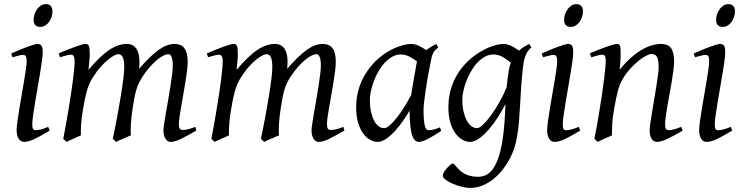

<svg xmlns="http://www.w3.org/2000/svg" viewBox="-20 -671 3610 935"><path d="M235.4 -616.2Q235.4 -602.5 231.2 -589.1Q227.1 -575.7 219.2 -564.7Q211.4 -553.7 200.2 -546.9Q189 -540 175.3 -540Q160.2 -540 151.9 -548.8Q143.6 -557.6 143.6 -574.2Q143.6 -587.4 147.9 -600.8Q152.3 -614.3 160.2 -625.5Q168 -636.7 179 -643.8Q189.9 -650.9 203.6 -650.9Q218.8 -650.9 227.1 -641.8Q235.4 -632.8 235.4 -616.2ZM222.2 -35.2Q199.2 -21.5 180.9 -11.2Q162.6 -1 147.5 6.1Q132.3 13.2 120.1 16.6Q107.9 20 97.2 20Q80.6 20 70.8 4.6Q61 -10.7 61 -37.1Q61 -51.8 64.7 -78.9Q68.4 -106 73.7 -138.9Q79.1 -171.9 85.4 -207.8Q91.8 -243.7 97.2 -276.1Q102.5 -308.6 106.2 -333.7Q109.9 -358.9 109.9 -371.1Q109.9 -382.3 108.4 -388.9Q106.9 -395.5 104.5 -398.7Q102.1 -401.9 98.1 -402.8Q94.2 -403.8 89.8 -403.8Q85.9 -403.8 77.6 -401.9Q69.3 -399.9 61.3 -397.7Q53.2 -395.5 47.1 -393.8Q41 -392.1 41 -392.1L34.2 -410.2Q54.7 -419.4 75 -428Q95.2 -436.5 112.8 -442.9Q130.4 -449.2 143.6 -453.1Q156.7 -457 163.1 -457Q176.8 -457 182.4 -447.8Q188 -438.5 188 -416Q188 -401.9 184.3 -374.3Q180.7 -346.7 174.8 -312.5Q168.9 -278.3 162.6 -241Q156.2 -203.6 150.4 -169.4Q144.5 -135.3 140.9 -107.7Q137.2 -80.1 137.2 -65.9Q137.2 -50.8 140.4 -43.9Q143.6 -37.1 151.9 -37.1Q167 -37.1 180.9 -41Q194.8 -44.9 214.8 -53.2L222.2 -35.2Z M936 -35.2Q890.6 -8.8 860.8 5.6Q831.1 20 810.1 20Q795.9 20 785.9 4.6Q775.9 -10.7 775.9 -37.1Q775.9 -45.9 779.3 -67.9Q782.7 -89.8 787.6 -119.4Q792.5 -148.9 798.6 -182.6Q804.7 -216.3 809.6 -248.3Q814.5 -280.3 817.9 -307.6Q821.3 -335 821.3 -351.1Q821.3 -381.3 815.2 -394.3Q809.1 -407.2 800.3 -407.2Q791 -407.2 776.9 -400.6Q762.7 -394 745.6 -380.1Q728.5 -366.2 709.2 -344.5Q689.9 -322.8 670.9 -293Q660.2 -275.9 653.1 -259.3Q646 -242.7 641.4 -224.9Q636.7 -207 633.3 -187.3Q629.9 -167.5 626 -144Q619.1 -99.6 617.4 -67.9Q615.7 -36.1 617.2 -12.2Q610.4 -8.8 600.6 -4.6Q590.8 -0.5 580.6 3.9Q570.3 8.3 560.8 12.5Q551.3 16.6 544.9 20L529.3 4.9Q540 -44.9 550 -98.6Q560.1 -152.3 567.9 -200.4Q575.7 -248.5 580.3 -286.1Q585 -323.7 585 -341.8Q585 -378.9 577.4 -393.1Q569.8 -407.2 556.2 -407.2Q549.8 -407.2 536.6 -400.9Q523.4 -394.5 506.3 -380.6Q489.3 -366.7 470 -345.2Q450.7 -323.7 432.1 -293.9Q421.9 -278.3 414.8 -261.7Q407.7 -245.1 402.6 -226.8Q397.5 -208.5 393.3 -188Q389.2 -167.5 385.3 -144Q377.4 -99.6 375.2 -67.6Q373 -35.6 374 -12.2Q367.7 -8.8 358.2 -4.6Q348.6 -0.5 338.6 3.9Q328.6 8.3 319.3 12.5Q310.1 16.6 304.2 20L288.1 4.9Q294.9 -29.3 301.5 -66.7Q308.1 -104 314.2 -141.1Q320.3 -178.2 325.7 -213.6Q331.1 -249 335 -279.3Q338.9 -309.6 341.1 -333.3Q343.3 -356.9 343.3 -371.1Q343.3 -382.3 341.8 -388.9Q340.3 -395.5 337.6 -399.2Q335 -402.8 331.5 -403.8Q328.1 -404.8 324.2 -404.8Q319.8 -404.8 311 -402.8Q302.2 -400.9 293.5 -398.4Q284.7 -396 278.3 -394Q272 -392.1 272 -392.1L266.1 -411.1Q286.6 -419.9 307.1 -428.2Q327.6 -436.5 345.2 -442.9Q362.8 -449.2 376 -453.1Q389.2 -457 395 -457Q402.3 -457 406.7 -454.6Q411.1 -452.1 413.3 -446Q415.5 -439.9 416.3 -429Q417 -418 417 -400.9Q417 -395.5 416.3 -387.5Q415.5 -379.4 414.8 -369.9Q414.1 -360.4 412.8 -350.1Q411.6 -339.8 411.1 -331.1Q439.9 -365.2 465.1 -389.4Q490.2 -413.6 512.9 -428.5Q535.6 -443.4 556.4 -450.2Q577.1 -457 597.2 -457Q615.2 -457 627.4 -449.7Q639.6 -442.4 646.5 -430.2Q653.3 -418 656.2 -402.6Q659.2 -387.2 659.2 -371.1Q659.2 -361.8 658.7 -354.2Q658.2 -346.7 657.2 -335.9Q685.5 -368.7 709.5 -391.6Q733.4 -414.6 754.2 -429.2Q774.9 -443.8 793.7 -450.4Q812.5 -457 831.1 -457Q845.2 -457 856.9 -452.4Q868.7 -447.8 877 -437.5Q885.3 -427.2 889.6 -410.9Q894 -394.5 894 -371.1Q894 -352.5 890.9 -326.4Q887.7 -300.3 882.8 -271Q877.9 -241.7 872.6 -210.9Q867.2 -180.2 862.3 -152.6Q857.4 -125 854.2 -102.3Q851.1 -79.6 851.1 -65.9Q851.1 -49.3 856 -43.7Q860.8 -38.1 869.1 -38.1Q883.3 -38.1 897.2 -41.7Q911.1 -45.4 931.2 -53.2L936 -35.2Z M1657.2 -35.2Q1611.8 -8.8 1582 5.6Q1552.2 20 1531.2 20Q1517.1 20 1507.1 4.6Q1497.1 -10.7 1497.1 -37.1Q1497.1 -45.9 1500.5 -67.9Q1503.9 -89.8 1508.8 -119.4Q1513.7 -148.9 1519.8 -182.6Q1525.9 -216.3 1530.8 -248.3Q1535.6 -280.3 1539.1 -307.6Q1542.5 -335 1542.5 -351.1Q1542.5 -381.3 1536.4 -394.3Q1530.3 -407.2 1521.5 -407.2Q1512.2 -407.2 1498 -400.6Q1483.9 -394 1466.8 -380.1Q1449.7 -366.2 1430.4 -344.5Q1411.1 -322.8 1392.1 -293Q1381.3 -275.9 1374.3 -259.3Q1367.2 -242.7 1362.5 -224.9Q1357.9 -207 1354.5 -187.3Q1351.1 -167.5 1347.2 -144Q1340.3 -99.6 1338.6 -67.9Q1336.9 -36.1 1338.4 -12.2Q1331.5 -8.8 1321.8 -4.6Q1312 -0.5 1301.8 3.9Q1291.5 8.3 1282 12.5Q1272.5 16.6 1266.1 20L1250.5 4.9Q1261.2 -44.9 1271.2 -98.6Q1281.2 -152.3 1289.1 -200.4Q1296.9 -248.5 1301.5 -286.1Q1306.2 -323.7 1306.2 -341.8Q1306.2 -378.9 1298.6 -393.1Q1291 -407.2 1277.3 -407.2Q1271 -407.2 1257.8 -400.9Q1244.6 -394.5 1227.5 -380.6Q1210.4 -366.7 1191.2 -345.2Q1171.9 -323.7 1153.3 -293.9Q1143.1 -278.3 1136 -261.7Q1128.9 -245.1 1123.8 -226.8Q1118.7 -208.5 1114.5 -188Q1110.4 -167.5 1106.4 -144Q1098.6 -99.6 1096.4 -67.6Q1094.2 -35.6 1095.2 -12.2Q1088.9 -8.8 1079.3 -4.6Q1069.8 -0.5 1059.8 3.9Q1049.8 8.3 1040.5 12.5Q1031.2 16.6 1025.4 20L1009.3 4.9Q1016.1 -29.3 1022.7 -66.7Q1029.3 -104 1035.4 -141.1Q1041.5 -178.2 1046.9 -213.6Q1052.2 -249 1056.2 -279.3Q1060.1 -309.6 1062.3 -333.3Q1064.5 -356.9 1064.5 -371.1Q1064.5 -382.3 1063 -388.9Q1061.5 -395.5 1058.8 -399.2Q1056.2 -402.8 1052.7 -403.8Q1049.3 -404.8 1045.4 -404.8Q1041 -404.8 1032.2 -402.8Q1023.4 -400.9 1014.6 -398.4Q1005.9 -396 999.5 -394Q993.2 -392.1 993.2 -392.1L987.3 -411.1Q1007.8 -419.9 1028.3 -428.2Q1048.8 -436.5 1066.4 -442.9Q1084 -449.2 1097.2 -453.1Q1110.4 -457 1116.2 -457Q1123.5 -457 1127.9 -454.6Q1132.3 -452.1 1134.5 -446Q1136.7 -439.9 1137.5 -429Q1138.2 -418 1138.2 -400.9Q1138.2 -395.5 1137.5 -387.5Q1136.7 -379.4 1136 -369.9Q1135.3 -360.4 1134 -350.1Q1132.8 -339.8 1132.3 -331.1Q1161.1 -365.2 1186.3 -389.4Q1211.4 -413.6 1234.1 -428.5Q1256.8 -443.4 1277.6 -450.2Q1298.3 -457 1318.4 -457Q1336.4 -457 1348.6 -449.7Q1360.8 -442.4 1367.7 -430.2Q1374.5 -418 1377.4 -402.6Q1380.4 -387.2 1380.4 -371.1Q1380.4 -361.8 1379.9 -354.2Q1379.4 -346.7 1378.4 -335.9Q1406.7 -368.7 1430.7 -391.6Q1454.6 -414.6 1475.3 -429.2Q1496.1 -443.8 1514.9 -450.4Q1533.7 -457 1552.2 -457Q1566.4 -457 1578.1 -452.4Q1589.8 -447.8 1598.1 -437.5Q1606.4 -427.2 1610.8 -410.9Q1615.2 -394.5 1615.2 -371.1Q1615.2 -352.5 1612.1 -326.4Q1608.9 -300.3 1604 -271Q1599.1 -241.7 1593.8 -210.9Q1588.4 -180.2 1583.5 -152.6Q1578.6 -125 1575.4 -102.3Q1572.3 -79.6 1572.3 -65.9Q1572.3 -49.3 1577.1 -43.7Q1582 -38.1 1590.3 -38.1Q1604.5 -38.1 1618.4 -41.7Q1632.3 -45.4 1652.3 -53.2L1657.2 -35.2Z M1982.4 -209.5Q1985.8 -231.9 1990 -256.6Q1994.1 -281.2 1998 -303.5Q2002 -325.7 2005.4 -343.8Q2008.8 -361.8 2010.3 -371.1V-372.1Q2002.9 -377.9 1994.1 -383.8Q1985.4 -389.6 1975.6 -394.5Q1965.8 -399.4 1955.1 -402.6Q1944.3 -405.8 1932.6 -405.8Q1910.2 -405.8 1890.4 -394.8Q1870.6 -383.8 1853.8 -365.7Q1836.9 -347.7 1823.5 -324.5Q1810.1 -301.3 1800.8 -276.6Q1791.5 -252 1786.4 -228Q1781.2 -204.1 1781.2 -185.1Q1781.2 -153.3 1786.6 -127.9Q1792 -102.5 1801.3 -84.5Q1810.5 -66.4 1823.2 -56.6Q1835.9 -46.9 1850.6 -46.9Q1862.3 -46.9 1878.9 -61.5Q1895.5 -76.2 1913.8 -99.6Q1932.1 -123 1950.2 -152.1Q1968.3 -181.2 1982.4 -209.5ZM2089.4 -411.1Q2088.4 -410.2 2088.4 -410.2Q2085 -403.3 2082.5 -394Q2080.1 -384.8 2077.6 -371.1Q2070.3 -335.9 2063.7 -299.1Q2057.1 -262.2 2052.5 -229.5Q2047.9 -196.8 2045.2 -171.9Q2042.5 -147 2042.5 -136.2Q2042.5 -108.4 2044.2 -89.4Q2045.9 -70.3 2048.8 -58.8Q2051.8 -47.4 2056.2 -42.2Q2060.5 -37.1 2066.4 -37.1Q2076.2 -37.1 2089.6 -39.8Q2103 -42.5 2122.6 -50.8L2128.4 -33.2Q2085.9 -5.4 2059.8 7.3Q2033.7 20 2019.5 20Q2010.7 20 2002.7 13.9Q1994.6 7.8 1988.3 -9Q1981.9 -25.9 1978.3 -55.7Q1974.6 -85.4 1974.6 -132.8Q1961.9 -110.4 1943.6 -83.7Q1925.3 -57.1 1904.3 -33.9Q1883.3 -10.7 1861.1 4.6Q1838.9 20 1818.4 20Q1802.2 20 1783.9 10.7Q1765.6 1.5 1750.2 -18.8Q1734.9 -39.1 1724.6 -71Q1714.4 -103 1714.4 -148.9Q1714.4 -187.5 1723.4 -224.4Q1732.4 -261.2 1750.5 -294.9Q1768.6 -328.6 1794.7 -358.2Q1820.8 -387.7 1855.5 -411.1Q1868.7 -419.9 1884.5 -428.2Q1900.4 -436.5 1917.2 -442.9Q1934.1 -449.2 1950.7 -453.1Q1967.3 -457 1982.4 -457Q1992.7 -457 2002.4 -454.3Q2012.2 -451.7 2021.2 -447.3Q2030.3 -442.9 2039.1 -437.5Q2047.9 -432.1 2055.7 -427.2Q2066.9 -435.5 2079.3 -443.1Q2091.8 -450.7 2104.5 -457L2114.3 -439.9Q2104.5 -432.1 2098.6 -426Q2092.8 -419.9 2088.9 -411.1H2089.4Z M2303.7 -46.9Q2314 -46.9 2331.5 -63.2Q2349.1 -79.6 2369.4 -106.9Q2389.6 -134.3 2410.4 -170.4Q2431.2 -206.5 2447.3 -246.1Q2449.2 -264.6 2451.4 -284.9Q2453.6 -305.2 2457.5 -328.1Q2459 -338.4 2461.7 -347.7Q2464.4 -356.9 2467.8 -365.2Q2460.4 -371.1 2451.7 -377.9Q2442.9 -384.8 2432.4 -391.1Q2421.9 -397.5 2409.7 -401.6Q2397.5 -405.8 2383.8 -405.8Q2361.3 -405.8 2341.3 -394.8Q2321.3 -383.8 2304.4 -365.7Q2287.6 -347.7 2274.2 -324.5Q2260.7 -301.3 2251.2 -276.6Q2241.7 -252 2236.6 -228Q2231.4 -204.1 2231.4 -185.1Q2231.4 -153.3 2237.3 -127.9Q2243.2 -102.5 2252.9 -84.5Q2262.7 -66.4 2275.9 -56.6Q2289.1 -46.9 2303.7 -46.9ZM2567.9 -439.9Q2551.3 -426.3 2541.7 -406.2Q2532.2 -386.2 2527.8 -351.1Q2521 -293 2517.8 -245.1Q2514.6 -197.3 2512.5 -155.5Q2510.3 -113.8 2507.1 -75.9Q2503.9 -38.1 2497.1 -0.5Q2488.3 50.3 2466.1 94.7Q2443.8 139.2 2413.3 172.4Q2382.8 205.6 2345.9 224.9Q2309.1 244.1 2271 244.1Q2250.5 244.1 2226.8 238Q2203.1 231.9 2183.1 223.1Q2163.1 214.4 2149.7 204.1Q2136.2 193.8 2136.2 185.1Q2136.2 176.8 2142.6 166.3Q2148.9 155.8 2157.2 146.7Q2165.5 137.7 2173.6 131.3Q2181.6 125 2185.1 125Q2189 125 2193.1 129.9Q2197.3 134.8 2203.4 141.8Q2209.5 148.9 2218 157.5Q2226.6 166 2238.8 173.1Q2251 180.2 2268.1 185.1Q2285.2 189.9 2308.1 189.9Q2355.5 189.9 2383.3 147.5Q2411.1 105 2425.3 23.4Q2429.7 -3.9 2432.4 -28.1Q2435.1 -52.2 2436.8 -75Q2438.5 -97.7 2439.5 -119.4Q2440.4 -141.1 2441.4 -164.1Q2425.8 -133.3 2405 -100.8Q2384.3 -68.4 2361.1 -41.5Q2337.9 -14.6 2314 2.7Q2290 20 2268.6 20Q2252.4 20 2234.1 10.7Q2215.8 1.5 2200 -18.8Q2184.1 -39.1 2173.8 -71Q2163.6 -103 2163.6 -148.9Q2163.6 -187.5 2172.4 -224.4Q2181.2 -261.2 2199 -294.7Q2216.8 -328.1 2243.7 -357.7Q2270.5 -387.2 2306.6 -411.1Q2320.3 -419.9 2335.9 -428.2Q2351.6 -436.5 2368.2 -442.9Q2384.8 -449.2 2401.1 -453.1Q2417.5 -457 2432.6 -457Q2443.4 -457 2453.6 -453.9Q2463.9 -450.7 2473.4 -445.8Q2482.9 -440.9 2491.5 -435.1Q2500 -429.2 2507.8 -424.3Q2519 -435.1 2531.5 -442.9Q2543.9 -450.7 2556.6 -457L2567.9 -439.9Z M2818.8 -616.2Q2818.8 -602.5 2814.7 -589.1Q2810.5 -575.7 2802.7 -564.7Q2794.9 -553.7 2783.7 -546.9Q2772.5 -540 2758.8 -540Q2743.7 -540 2735.4 -548.8Q2727.1 -557.6 2727.1 -574.2Q2727.1 -587.4 2731.4 -600.8Q2735.8 -614.3 2743.7 -625.5Q2751.5 -636.7 2762.5 -643.8Q2773.4 -650.9 2787.1 -650.9Q2802.2 -650.9 2810.5 -641.8Q2818.8 -632.8 2818.8 -616.2ZM2805.7 -35.2Q2782.7 -21.5 2764.4 -11.2Q2746.1 -1 2731 6.1Q2715.8 13.2 2703.6 16.6Q2691.4 20 2680.7 20Q2664.1 20 2654.3 4.6Q2644.5 -10.7 2644.5 -37.1Q2644.5 -51.8 2648.2 -78.9Q2651.9 -106 2657.2 -138.9Q2662.6 -171.9 2668.9 -207.8Q2675.3 -243.7 2680.7 -276.1Q2686 -308.6 2689.7 -333.7Q2693.4 -358.9 2693.4 -371.1Q2693.4 -382.3 2691.9 -388.9Q2690.4 -395.5 2688 -398.7Q2685.5 -401.9 2681.6 -402.8Q2677.7 -403.8 2673.3 -403.8Q2669.4 -403.8 2661.1 -401.9Q2652.8 -399.9 2644.8 -397.7Q2636.7 -395.5 2630.6 -393.8Q2624.5 -392.1 2624.5 -392.1L2617.7 -410.2Q2638.2 -419.4 2658.4 -428Q2678.7 -436.5 2696.3 -442.9Q2713.9 -449.2 2727.1 -453.1Q2740.2 -457 2746.6 -457Q2760.3 -457 2765.9 -447.8Q2771.5 -438.5 2771.5 -416Q2771.5 -401.9 2767.8 -374.3Q2764.2 -346.7 2758.3 -312.5Q2752.4 -278.3 2746.1 -241Q2739.7 -203.6 2733.9 -169.4Q2728 -135.3 2724.4 -107.7Q2720.7 -80.1 2720.7 -65.9Q2720.7 -50.8 2723.9 -43.9Q2727.1 -37.1 2735.4 -37.1Q2750.5 -37.1 2764.4 -41Q2778.3 -44.9 2798.3 -53.2L2805.7 -35.2Z M3304.7 -35.2Q3260.3 -8.8 3229.2 5.6Q3198.2 20 3179.7 20Q3162.6 20 3153.1 4.6Q3143.6 -10.7 3143.6 -37.1Q3143.6 -45.9 3146.7 -68.6Q3149.9 -91.3 3154.8 -121.6Q3159.7 -151.9 3165.5 -186Q3171.4 -220.2 3176.3 -251Q3181.2 -281.7 3184.3 -306.2Q3187.5 -330.6 3187.5 -341.8Q3187.5 -378.9 3179.7 -393.6Q3171.9 -408.2 3150.4 -408.2Q3144 -408.2 3128.2 -400.4Q3112.3 -392.6 3092.3 -377Q3072.3 -361.3 3050.5 -337.9Q3028.8 -314.5 3010.7 -283.2Q2997.1 -259.8 2988.5 -227.1Q2980 -194.3 2971.7 -147Q2963.9 -103.5 2961.7 -72.3Q2959.5 -41 2960.4 -12.2Q2954.1 -8.8 2944.6 -4.6Q2935.1 -0.5 2925 3.9Q2915 8.3 2905.8 12.5Q2896.5 16.6 2890.6 20L2874.5 4.9Q2881.3 -27.3 2887.9 -64.9Q2894.5 -102.5 2900.6 -140.4Q2906.7 -178.2 2912.1 -215.1Q2917.5 -252 2921.4 -283Q2925.3 -314 2927.5 -337.2Q2929.7 -360.4 2929.7 -372.1Q2929.7 -383.3 2928.5 -389.9Q2927.2 -396.5 2925 -399.7Q2922.9 -402.8 2919.4 -403.8Q2916 -404.8 2911.6 -404.8Q2907.2 -404.8 2898.7 -402.8Q2890.1 -400.9 2881.3 -398.4Q2872.6 -396 2866 -394Q2859.4 -392.1 2859.4 -392.1L2852.5 -411.1Q2873 -419.9 2893.8 -428.2Q2914.6 -436.5 2932.6 -442.9Q2950.7 -449.2 2964.1 -453.1Q2977.5 -457 2983.4 -457Q2990.2 -457 2994.1 -454.8Q2998 -452.6 2999.8 -446.8Q3001.5 -440.9 3002 -430.2Q3002.4 -419.4 3002.4 -401.9Q3002.4 -396.5 3002 -387.2Q3001.5 -377.9 3000.7 -367.4Q3000 -356.9 2999 -346.9Q2998 -336.9 2997.6 -331.1Q3023.9 -364.3 3050.8 -388.2Q3077.6 -412.1 3103.5 -427.5Q3129.4 -442.9 3153.6 -450Q3177.7 -457 3199.7 -457Q3214.8 -457 3226.8 -452.6Q3238.8 -448.2 3246.6 -438.2Q3254.4 -428.2 3258.5 -411.9Q3262.7 -395.5 3262.7 -372.1Q3262.7 -355 3259.5 -329.6Q3256.3 -304.2 3251.5 -274.7Q3246.6 -245.1 3240.7 -213.9Q3234.9 -182.6 3230 -154.3Q3225.1 -126 3221.9 -102.8Q3218.8 -79.6 3218.8 -65.9Q3218.8 -49.3 3223.1 -43.2Q3227.5 -37.1 3236.3 -37.1Q3247.6 -37.1 3262.2 -41Q3276.9 -44.9 3297.4 -53.2L3304.7 -35.2Z M3559.1 -616.2Q3559.1 -602.5 3554.9 -589.1Q3550.8 -575.7 3543 -564.7Q3535.2 -553.7 3523.9 -546.9Q3512.7 -540 3499 -540Q3483.9 -540 3475.6 -548.8Q3467.3 -557.6 3467.3 -574.2Q3467.3 -587.4 3471.7 -600.8Q3476.1 -614.3 3483.9 -625.5Q3491.7 -636.7 3502.7 -643.8Q3513.7 -650.9 3527.3 -650.9Q3542.5 -650.9 3550.8 -641.8Q3559.1 -632.8 3559.1 -616.2ZM3545.9 -35.2Q3522.9 -21.5 3504.6 -11.2Q3486.3 -1 3471.2 6.1Q3456.1 13.2 3443.8 16.6Q3431.6 20 3420.9 20Q3404.3 20 3394.5 4.6Q3384.8 -10.7 3384.8 -37.1Q3384.8 -51.8 3388.4 -78.9Q3392.1 -106 3397.5 -138.9Q3402.8 -171.9 3409.2 -207.8Q3415.5 -243.7 3420.9 -276.1Q3426.3 -308.6 3429.9 -333.7Q3433.6 -358.9 3433.6 -371.1Q3433.6 -382.3 3432.1 -388.9Q3430.7 -395.5 3428.2 -398.7Q3425.8 -401.9 3421.9 -402.8Q3418 -403.8 3413.6 -403.8Q3409.7 -403.8 3401.4 -401.9Q3393.1 -399.9 3385 -397.7Q3377 -395.5 3370.8 -393.8Q3364.7 -392.1 3364.7 -392.1L3357.9 -410.2Q3378.4 -419.4 3398.7 -428Q3418.9 -436.5 3436.5 -442.9Q3454.1 -449.2 3467.3 -453.1Q3480.5 -457 3486.8 -457Q3500.5 -457 3506.1 -447.8Q3511.7 -438.5 3511.7 -416Q3511.7 -401.9 3508.1 -374.3Q3504.4 -346.7 3498.5 -312.5Q3492.7 -278.3 3486.3 -241Q3480 -203.6 3474.1 -169.4Q3468.3 -135.3 3464.6 -107.7Q3460.9 -80.1 3460.9 -65.9Q3460.9 -50.8 3464.1 -43.9Q3467.3 -37.1 3475.6 -37.1Q3490.7 -37.1 3504.6 -41Q3518.6 -44.9 3538.6 -53.2L3545.9 -35.2Z"/></svg>

Font: Gentium
Style: Italic
Weight: 400
Italic angle: -7°
Designer: J. Victor Gaultney
Version: Version 1.02; 2005; OFL release